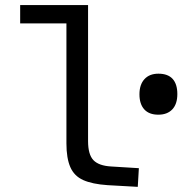

<svg xmlns="http://www.w3.org/2000/svg" viewBox="-20 -730 719 757"><path d="M59.5 -710H285.5V-637.7H59.5ZM241.9 -164.6V-710H327.2V-174Q327.2 -120.4 348.5 -98.4Q369.8 -76.3 418.5 -73.6L527.5 -66.9L523.2 6.7L404 0Q344.1 -4 308.4 -19.9Q272.7 -35.8 257.3 -71Q241.9 -106.2 241.9 -164.6ZM604.2 -277.8Q567.7 -277.8 548.7 -298.9Q529.8 -320 529.8 -358.2Q529.8 -396.4 549.6 -418Q569.4 -439.5 604.5 -439.5Q641.7 -439.5 660.5 -419.1Q679.2 -398.6 679.2 -359.2Q679.2 -319.7 659.3 -298.7Q639.4 -277.8 604.2 -277.8Z"/></svg>

Font: Intel One Mono Light
Style: Regular
Weight: 300
Monospace: yes
Designer: Fred Shallcrass
Foundry: Frere-Jones Type LLC
Version: Version 1.004